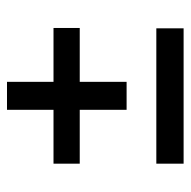

<svg xmlns="http://www.w3.org/2000/svg" viewBox="-18 -618 545 549"><g transform="rotate(-90 254.5 -343.5)"><path d="M215 -254V-596H295V-254ZM61 -388V-463H449V-388ZM61 -91V-169H448V-91Z"/></g></svg>

Font: Bricolage Grotesque 16pt
Style: Regular
Weight: 400
Version: Version 1.001;gftools[0.9.33.dev8+g029e19f]